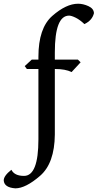

<svg xmlns="http://www.w3.org/2000/svg" viewBox="-110 -777 529 1040"><path d="M-26.9 243.2Q-87.4 238.8 -89.8 200.2Q-89.8 175.3 -48.3 142.6Q-31.7 175.8 20 175.8Q98.1 175.8 98.1 -22.5V-403.3H35.6L23.9 -418.9L62 -454.1H98.1V-469.7Q98.1 -625 173.3 -690.9Q248.5 -756.8 313 -756.8Q340.3 -756.8 369.1 -743.7Q397.9 -730.5 398.9 -705.6Q389.6 -666.5 347.2 -646.5Q322.8 -669.9 299.8 -681.2Q276.9 -692.4 264.2 -692.4Q187 -692.4 187 -493.2V-454.1H312L326.7 -439.5L277.8 -386.7Q244.6 -403.3 187 -403.3V-47.9Q185.5 107.4 107.2 175.3Q28.8 243.2 -26.9 243.2Z"/></svg>

Font: Almanac
Style: Regular
Weight: 400
Designer: Eden's Almanac
Version: Version 3.501;March 28, 2021;FontCreator 13.0.0.2683 64-bit